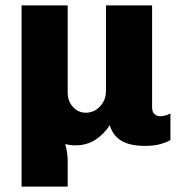

<svg xmlns="http://www.w3.org/2000/svg" viewBox="-20 -531 669 712"><path d="M373 -194V-511H544V-133Q544 -116 553 -108Q562 -100 574 -100Q592 -100 612 -110V-12Q600 -4 576 3Q552 10 518 10Q461 10 429.5 -9.5Q398 -29 387 -67Q367 -35 335 -13.5Q303 8 259 8Q240 8 222 3Q231 37 231 65V161H60V-511H231V-188Q231 -156 250.5 -134.5Q270 -113 298 -113Q329 -113 351 -136.5Q373 -160 373 -194Z"/></svg>

Font: Chivo ExtraBold
Style: Regular
Weight: 800
Designer: Hector Gatti
Foundry: Omnibus-Type
Version: Version 1.007